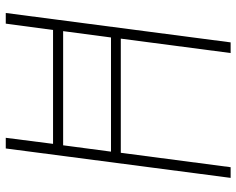

<svg xmlns="http://www.w3.org/2000/svg" viewBox="-97 -723 820 666"><g transform="rotate(-90 313.0 -390.0)"><path d="M499 0H462L512 -381H116L66 0H29L131 -780H168L147 -616H542L564 -780H601ZM516 -415 538 -581H142L120 -415Z"/></g></svg>

Font: Tanohe Sans ExtraLight
Style: Italic
Weight: 200
Designer: Village Type and Design LLC & Cristiano Sobral
Foundry: Cooper Hewitt Smithsonian Design Museum
Version: Version 1.00;September 29, 2021;FontCreator 13.0.0.2655 64-b